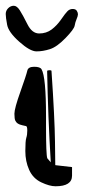

<svg xmlns="http://www.w3.org/2000/svg" viewBox="-20 -650 301 670"><path d="M215.6 -611.1C210.5 -606 203.1 -596.4 193.4 -582.3C183.6 -568.1 172.5 -556.4 160.2 -547.1C147.8 -537.8 133.3 -533.2 116.7 -533.2C100.1 -533.2 86.4 -543.9 75.7 -565.4C64.9 -586.9 56.2 -603 49.3 -613.8C42.5 -624.5 35.4 -629.9 28.1 -629.9C20.8 -629.9 14.2 -627 8.5 -621.3C2.8 -615.6 0 -608.9 0 -601.1C0 -593.3 1.6 -580.7 4.9 -563.5C8.1 -546.2 22.3 -526.4 47.4 -504.2C72.4 -481.9 92.4 -470.7 107.4 -470.7C122.4 -470.7 138 -473.3 154.3 -478.5C170.6 -483.7 188.6 -496.6 208.5 -517.1C228.4 -537.6 239 -552 240.5 -560.3C241.9 -568.6 244.2 -576.3 247.3 -583.5C250.4 -590.7 252 -596.2 252 -600.1C252 -604 250.7 -608.1 248 -612.3C245.4 -616.5 240.6 -618.7 233.6 -618.7C226.6 -618.7 220.6 -616.1 215.6 -611.1ZM231.4 -37.1V-66.9L172.9 -73.7L171.9 -155.3C171.2 -209.6 167.2 -292 159.7 -402.3C159.7 -404.3 157.1 -405.2 152.1 -405C147.1 -404.9 144.5 -403.8 144.5 -401.9C146.5 -296.1 150.7 -189.9 157.2 -83.5L145 -97.7C142.1 -105.5 140.6 -142.9 140.6 -210V-243.2C140.6 -335.6 135.4 -390.6 125 -408.2C121.7 -414.1 113.1 -417 99.1 -417C85.1 -417 77.1 -412.4 75.2 -403.1C73.2 -393.8 65.3 -369.5 51.3 -330.3C37.3 -291.1 30.3 -265.4 30.3 -253.2C30.3 -241 31.4 -232.7 33.7 -228.5C36 -224.3 38.5 -221.3 41.3 -219.5C44 -217.7 46.8 -216.3 49.6 -215.3C52.3 -214.4 55.1 -213.5 57.9 -212.9C60.6 -212.2 62.8 -211.8 64.5 -211.4C66.1 -211.1 68.3 -210.6 71 -210C73.8 -209.3 75.2 -204.1 75.2 -194.3C75.2 -184.6 74.1 -176.2 71.8 -169.2C69.5 -162.2 68.4 -146.7 68.4 -122.8C68.4 -98.9 72.8 -77 81.8 -57.1C90.7 -37.3 104.8 -22.8 124 -13.7C143.2 -4.6 159.8 0 173.8 0C212.2 0 231.4 -12.4 231.4 -37.1Z"/></svg>

Font: Drukaatie burti
Style: Regular
Weight: 400
Version: Version 0.14.4